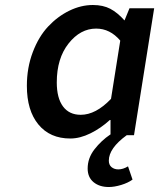

<svg xmlns="http://www.w3.org/2000/svg" viewBox="-20 -543 640 771"><path d="M488.8 0Q417 52.2 417 102.1Q417 119.1 428 128.2Q439 137.2 455.1 137.2Q474.1 137.2 494.1 125L512.2 178.2Q494.1 191.4 466.6 199.7Q439 208 417 208Q379.4 208 355.7 188.5Q332 168.9 332 133.8Q332 91.8 359.4 56.6Q386.7 21.5 422.9 -2.9H423.8V-61H420.9Q385.3 -28.3 343.3 -7.6Q301.3 13.2 262.2 13.2Q180.7 13.2 134.3 -43Q87.9 -99.1 87.9 -198.2Q87.9 -271 111.6 -333.5Q135.3 -396 173.3 -436.5Q211.4 -477.1 258.3 -500Q305.2 -522.9 353 -522.9Q394 -522.9 423.1 -507.6Q452.1 -492.2 480 -460.9L500 -509.8H599.1L518.1 0ZM304.2 -82Q364.7 -82 425.8 -146L462.9 -379.9Q421.9 -428.2 366.2 -428.2Q302.7 -428.2 255.4 -368.4Q208 -308.6 208 -211.9Q208 -149.4 232.9 -115.7Q257.8 -82 304.2 -82Z"/></svg>

Font: Office Code Pro Medium Italic
Style: Regular
Weight: 500
Italic angle: -9°
Designer: Nathan Rutzky & Paul D. Hunt
Foundry: Adobe Systems Incorporated
Version: Version 1.004;PS 001.004;hotconv 1.0.70;makeotf.lib2.5.58329